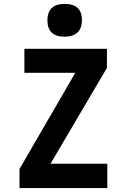

<svg xmlns="http://www.w3.org/2000/svg" viewBox="-20 -964 640 984"><path d="M80 0V-98L366 -591H105V-714H528V-616L239 -125H530V0ZM310 -776Q267 -776 245 -797Q223 -818 223 -860Q223 -901 245 -922.5Q267 -944 312 -944Q356 -944 378 -923Q400 -902 400 -861Q400 -820 377.5 -798Q355 -776 310 -776Z"/></svg>

Font: Noto Sans Mono
Style: Bold
Weight: 700
Designer: Monotype Design Team
Foundry: Monotype Imaging Inc.
Version: Version 2.014